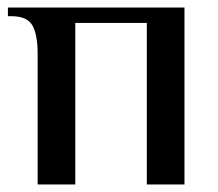

<svg xmlns="http://www.w3.org/2000/svg" viewBox="-20 -490 579 510"><path d="M80 -347Q80 -398 66 -422.5Q52 -447 10 -447H1V-470H470V0H370V-429H180V0H80Z"/></svg>

Font: El Messiri Medium
Style: Regular
Weight: 500
Designer: Mohamed Gaber
Foundry: Kief Type Foundry
Version: Version 2.007